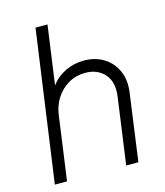

<svg xmlns="http://www.w3.org/2000/svg" viewBox="-113 -843 798 928"><g transform="rotate(-15 286.5 -378.5)"><path d="M46 0 152 -757H212L171 -463Q199 -501 242.5 -522Q286 -543 336 -543Q392 -543 434.5 -517Q477 -491 498 -444Q519 -397 510 -335L464 0H403L449 -332Q459 -404 423.5 -444Q388 -484 327 -484Q281 -484 243.5 -462.5Q206 -441 181.5 -403.5Q157 -366 151 -318L107 0Z"/></g></svg>

Font: Plus Jakarta Sans Light
Style: Italic
Weight: 300
Italic angle: -8°
Designer: Gumpita Rahayu
Foundry: Tokotype
Version: Version 2.071; ttfautohint (v1.8.4.7-5d5b);gftools[0.9.29]